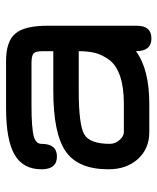

<svg xmlns="http://www.w3.org/2000/svg" viewBox="37 -544 520 634"><g transform="rotate(-90 297.0 -227.0)"><path d="M314 -311H445V-347Q445 -369 437.5 -376Q430 -383 406 -383H265Q191 -383 162 -375Q139 -368 139 -350Q139 -299 97 -299Q55 -299 55 -350Q55 -411 103.5 -439Q152 -467 258 -467H413Q477 -467 503 -436.5Q529 -406 529 -331V-35Q529 13 487 13Q445 13 445 -38Q385 6 271 6H178Q123 6 89 -31.5Q55 -69 55 -129Q55 -229 114 -270Q173 -311 314 -311ZM271 -78Q326 -78 362.5 -90.5Q399 -103 416 -126Q433 -149 439 -172Q445 -195 445 -227H314Q201 -227 170 -208.5Q139 -190 139 -124Q139 -107 151.5 -92.5Q164 -78 178 -78Z"/></g></svg>

Font: Jura
Style: Bold
Weight: 700
Designer: Daniel Johnson, Alexei Vanyashin
Foundry: Daniel Johnson
Version: Version 5.103